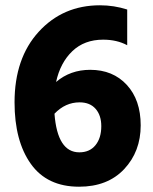

<svg xmlns="http://www.w3.org/2000/svg" viewBox="-20 -686 577 726"><path d="M512 -212Q512 -113 449.5 -46.5Q387 20 279 20Q158 20 96.5 -66.5Q35 -153 35 -299Q35 -466 126.5 -566Q218 -666 358 -666Q411 -666 461 -650V-515Q422 -536 370 -536Q299 -536 253.5 -492.5Q208 -449 192 -376Q246 -422 321 -422Q407 -422 459.5 -365Q512 -308 512 -212ZM280 -110Q319 -110 341 -137Q363 -164 363 -209Q363 -250 341.5 -274.5Q320 -299 281 -299Q227 -299 186 -256Q197 -110 280 -110Z"/></svg>

Font: Hind Siliguri
Style: Bold
Weight: 700
Designer: Jyotish Sonowal
Foundry: Indian Type Foundry
Version: Version 1.001;PS 1.0;hotconv 1.0.86;makeotf.lib2.5.63406; tt